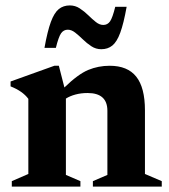

<svg xmlns="http://www.w3.org/2000/svg" viewBox="-20 -688 624 708"><path d="M322.5 -20 376 -43V-279.5Q376 -345 303 -345Q279 -345 258.5 -339.5Q238 -334 223 -324.5V-43L276.5 -20V0H23.5V-20L84.5 -46.5V-323.5Q63.5 -352 19 -369.5V-387.5L180.5 -445.5H197L217.5 -365.5Q268 -414.5 305.2 -430Q342.5 -445.5 384.5 -445.5Q450.5 -445.5 482.5 -405.2Q514.5 -365 514.5 -281V-46.5L576.5 -20V0H322.5ZM447 -663Q436 -601.5 423.5 -567.5Q411 -533.5 394.2 -520Q377.5 -506.5 353.5 -506.5Q333.5 -506.5 316.8 -517.5Q300 -528.5 285.5 -542.8Q271 -557 257.2 -567.8Q243.5 -578.5 230 -578.5Q214.5 -578.5 205.2 -565.2Q196 -552 186 -511.5H144Q155 -573 167.5 -607Q180 -641 196.8 -654.5Q213.5 -668 237.5 -668Q257.5 -668 274.2 -657Q291 -646 305.5 -631.8Q320 -617.5 333.5 -606.8Q347 -596 361 -596Q376.5 -596 385.8 -609.2Q395 -622.5 405 -663Z"/></svg>

Font: Newsreader 16pt
Style: Bold
Weight: 700
Designer: Hugues Gentile
Foundry: Production Type
Version: Version 1.003; ttfautohint (v1.8.3)